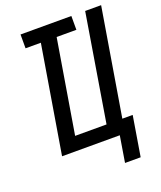

<svg xmlns="http://www.w3.org/2000/svg" viewBox="-160 -836 921 1097"><g transform="rotate(-20 300.0 -288.0)"><path d="M503 159H408L434 0H83L191 -651H98V-735H407V-651H287L193 -84H384L491 -735H588L480 -84H543Z"/></g></svg>

Font: Iosevka Curly MdExObl
Style: Regular
Weight: 500
Width: 7
Italic angle: -9°
Monospace: yes
Designer: Belleve Invis
Foundry: Belleve Invis
Version: Version 11.1.0; ttfautohint (v1.8.3)